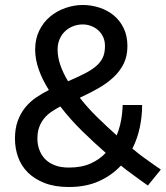

<svg xmlns="http://www.w3.org/2000/svg" viewBox="-20 -735 665 770"><path d="M550 -314Q550 -268 540.5 -223.5Q531 -179 511 -139Q535 -119 555.5 -104Q576 -89 592 -78Q610 -65 625 -55L573 9Q559 -1 542 -13Q528 -24 508 -38Q488 -52 465 -71Q429 -32 377 -8.5Q325 15 256 15Q200 15 159 -1Q118 -17 91.5 -43.5Q65 -70 52.5 -105Q40 -140 40 -179Q40 -219 51 -249.5Q62 -280 80.5 -303Q99 -326 123.5 -343Q148 -360 176 -374Q150 -415 135.5 -456Q121 -497 121 -536Q121 -579 137.5 -612.5Q154 -646 181 -668.5Q208 -691 242.5 -703Q277 -715 312 -715Q346 -715 378.5 -704.5Q411 -694 436 -673.5Q461 -653 476 -622Q491 -591 491 -550Q491 -510 476 -479.5Q461 -449 434.5 -424.5Q408 -400 373.5 -380.5Q339 -361 300 -343Q332 -302 371 -264Q410 -226 448 -192Q457 -214 462 -235.5Q467 -257 469 -274Q471 -291 471.5 -301.5Q472 -312 472 -314ZM256 -63Q308 -63 344 -79.5Q380 -96 404 -122Q358 -162 310 -209Q262 -256 222 -308Q203 -298 186 -286.5Q169 -275 156.5 -259.5Q144 -244 137 -224.5Q130 -205 130 -179Q130 -156 137.5 -135Q145 -114 160 -98Q175 -82 199 -72.5Q223 -63 256 -63ZM211 -536Q211 -506 222 -474Q233 -442 253 -409Q287 -424 314.5 -437.5Q342 -451 361.5 -466.5Q381 -482 391 -501.5Q401 -521 401 -550Q401 -571 393.5 -587Q386 -603 373.5 -614Q361 -625 345 -631Q329 -637 312 -637Q293 -637 275 -630.5Q257 -624 242.5 -611Q228 -598 219.5 -579Q211 -560 211 -536Z"/></svg>

Font: Orienta
Style: Regular
Weight: 400
Designer: Eduardo Rodriguez Tunni
Foundry: Eduardo Rodriguez Tunni
Version: Version 1.001